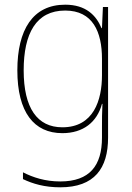

<svg xmlns="http://www.w3.org/2000/svg" viewBox="-20 -558 564 819"><path d="M258 -538C120 -538 54 -431 54 -258C54 -79 125 10 246 10C335 10 394 -37 415 -115H417C415 -75 415 -51 415 -15V29C415 148 363 216 237 216C173 216 121 199 78 177V206C120 226 170 241 237 241C383 241 441 160 441 29V-528H419L415 -438H413C390 -493 346 -538 258 -538ZM258 -513C376 -513 415 -422 415 -307V-237C415 -132 380 -15 246 -15C139 -15 81 -97 81 -258C81 -415 134 -513 258 -513Z"/></svg>

Font: Noto Sans Armenian SemiCondensed Thin
Style: Regular
Weight: 100
Width: 4
Designer: Monotype Design Team
Foundry: Monotype Imaging Inc.
Version: Version 2.008